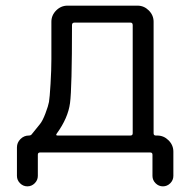

<svg xmlns="http://www.w3.org/2000/svg" viewBox="-20 -540 674 680"><path d="M181 -67Q176 -60 184 -60H442Q450 -60 450 -68V-451Q450 -460 442 -460H244Q235 -460 235 -451Q235 -228 228 -175Q221 -122 181 -67ZM40 83V-18Q40 -35 52.5 -47.5Q65 -60 82 -60Q89 -60 92 -64Q112 -89 121.5 -100.5Q131 -112 141 -138.5Q151 -165 153.5 -179Q156 -193 159 -243Q162 -293 162 -330Q162 -367 162 -460V-463Q162 -486 179 -503Q196 -520 219 -520H467Q490 -520 507 -503Q524 -486 524 -463V-68Q524 -60 532 -60H537Q560 -60 577 -43Q594 -26 594 -3V83Q594 98 583 109Q572 120 557 120Q542 120 531 109Q520 98 520 83V8Q520 0 512 0H122Q114 0 114 8V83Q114 98 103 109Q92 120 77 120Q62 120 51 109Q40 98 40 83Z"/></svg>

Font: Rounded Mplus 1c
Style: Regular
Weight: 400
Version: Version 1.059.20150529